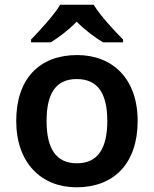

<svg xmlns="http://www.w3.org/2000/svg" viewBox="-20 -786 654 816"><path d="M378 -766H236C209 -721 149 -656 112 -618V-606H196C231 -628 271 -658 306 -694C341 -658 383 -627 418 -606H503V-618C466 -655 405 -721 378 -766ZM565 -272C565 -452 458 -552 308 -552C148 -552 49 -452 49 -272C49 -92 157 10 305 10C465 10 565 -92 565 -272ZM178 -272C178 -387 216 -450 306 -450C397 -450 436 -387 436 -272C436 -157 397 -92 307 -92C216 -92 178 -157 178 -272Z"/></svg>

Font: Noto Sans Gunjala Gondi Semibold
Style: Regular
Weight: 400
Designer: Ek Type
Foundry: Ek Type
Version: Version 1.004